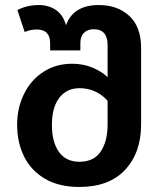

<svg xmlns="http://www.w3.org/2000/svg" viewBox="-20 -726 641 762"><path d="M540 -536V-232Q540 -120 476.5 -52Q413 16 295 16Q215 16 159.5 -16Q104 -48 76 -104Q48 -160 48 -231Q48 -298 75.5 -353.5Q103 -409 152.5 -441Q202 -473 266 -473Q309 -473 345 -458.5Q381 -444 407 -420V-547Q407 -610 352 -610Q328 -610 313.5 -596Q299 -582 299 -556V-526H179V-554Q179 -609 126 -609Q101 -609 78 -599L49 -686Q87 -706 134 -706Q172 -706 201 -687Q230 -668 242 -626Q271 -706 372 -706Q447 -706 493.5 -662.5Q540 -619 540 -536ZM407 -231V-326Q362 -376 295 -376Q245 -376 215.5 -338Q186 -300 186 -230Q186 -162 214 -123Q242 -84 295 -84Q353 -84 380 -125Q407 -166 407 -231Z"/></svg>

Font: FiraGOUPP
Style: Medium
Weight: 400
Designer: bBox Type
Foundry: bBox Type GmbH
Version: Version 1.001